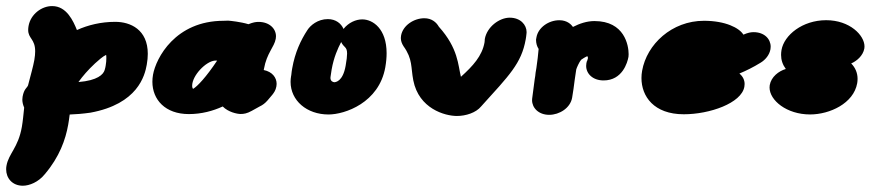

<svg xmlns="http://www.w3.org/2000/svg" viewBox="-35 -366 2819 618"><path d="M55.2 -91C51.9 -82.9 42.2 -80 37.7 -54.6C37.2 -51.6 36.9 -48.6 36.9 -45.4C36.9 -38 38.5 -29.7 42.8 -19.6C40.5 1.9 38.7 23.5 35.3 42.8C23.4 109.9 -7.2 128 -14.2 167.7C-14.9 171.5 -15.2 175.2 -15.2 178.9C-15.2 207.4 4.5 231.8 38.6 231.8C59.3 231.8 88.7 220.4 109.5 194.3C156.5 138.9 176 83.3 184.5 35.3C186.2 25.5 187.7 16.2 189.3 2.6C208.7 1.9 230.2 0.3 255.8 -3.3C408.6 -31.2 431.2 -122.7 437.4 -157.9C439.7 -170.6 440.7 -182.2 440.7 -192.8C440.7 -270.9 384.7 -295.7 336.1 -295.7C290.1 -295.7 248.4 -285.5 212.6 -269.3C200.9 -298.2 179.5 -346.4 133.2 -346.4H132.3C99.4 -346.4 63.7 -320.7 56.9 -282.3C56.1 -277.6 55.7 -273.5 55.7 -269.8C55.7 -241.4 78.2 -241 78.2 -200.8C78.2 -193.1 77.4 -184 75.5 -172.9C71.4 -150.1 64.6 -127.9 55.2 -91ZM301.8 -140.4C297.5 -126.4 279.3 -107 217.5 -101.9C232 -122 247.7 -140.2 270.9 -162C281.2 -171.1 295.1 -184.1 306.6 -189.4C307.1 -186.8 307.3 -183.1 307.3 -178.9C307.3 -171.9 306.7 -163.1 305.1 -154.4C304.5 -150.7 303.5 -145.8 301.8 -140.4Z M572.9 1.2C613.9 1.2 650.7 -9 681.9 -23.3C699.7 -5 728.3 0.9 739.5 0.9C749.5 0.9 759.8 -0.5 775.3 -9.2L801.3 -23.6C810.3 -27.8 818.2 -33.7 826 -42.6L841.5 -60.9L841.9 -61.4C846.5 -67.4 852.4 -75.1 854.6 -87.8C855.1 -90.5 855.4 -93.2 855.4 -95.9C855.4 -116.4 841.4 -135 813.9 -140.6L814.5 -143.8C823.6 -195.6 847.8 -214 852.6 -241.3C853.1 -244 853.3 -246.6 853.3 -249.2C853.3 -274.4 831.5 -295.5 797.2 -295.5C788.6 -295.5 779.6 -294.1 764.7 -288.1C738.6 -295.9 706.8 -299 701.2 -299.4L699.6 -299.5H698C694.2 -299.5 686.7 -299.1 684.9 -299.1C529.3 -299.1 467 -179.1 457.5 -125.4C456.2 -117.8 455.5 -110.3 455.5 -103C455.5 -45.2 496.9 1.2 572.9 1.2ZM656.2 -170.9H663.9C628.6 -117.9 600.5 -88.1 586.3 -79.8C585.1 -81.6 583.5 -84.9 583.5 -89.8C583.5 -123.1 627.6 -168.3 656.2 -170.9Z M1020.3 -304.5C987.3 -304.5 963.9 -284 954.5 -269.3C932.9 -236.4 914.4 -196.7 905.6 -146.4C904.4 -140 903.5 -134.1 902.5 -123.8L902 -121.5C900.9 -115 900.3 -108.7 900.3 -102.5C900.3 -42.5 952.2 2.5 1022.5 2.5C1074.7 2.5 1185 -35 1205.2 -149.5C1208.1 -166.1 1209.4 -181.1 1209.4 -194.7C1209.4 -273.3 1165.3 -303.6 1131 -303.6C1110.5 -303.6 1087 -293.4 1070.7 -272.9C1063.4 -290 1046.1 -304.5 1020.3 -304.5ZM1077.5 -154.3C1068.4 -102.7 1044.6 -101.7 1041.3 -101.3C1035.9 -101.6 1028.6 -105.2 1028.6 -115.4C1028.6 -116.8 1028.8 -118.3 1029.1 -120C1030.2 -126.6 1030.7 -132.3 1032.5 -142.4C1039.4 -181.5 1052.4 -210.3 1063.1 -230.7C1072.2 -211.8 1082.2 -216.4 1082.2 -193.5C1082.2 -185.1 1080.8 -172.9 1077.5 -154.3Z M1524.6 -229.6C1516.8 -185.7 1487 -153.5 1448.6 -118.8C1439.2 -155.9 1440.4 -210.1 1377.5 -280.1C1369.3 -294.5 1354.3 -307.3 1330.8 -307.3C1297.6 -307.3 1261.7 -284.5 1255.9 -251.2C1255.4 -248.7 1255.2 -246.2 1255.2 -243.7C1255.2 -234.6 1258.2 -225.9 1263.9 -217.1C1293.8 -175.5 1287 -149.8 1295.3 -107.3C1313.2 -16.3 1396.8 7.3 1435.7 7.3C1464.5 7.3 1497.2 -3.2 1513.7 -23.5C1603.8 -123.2 1643.5 -161.6 1657.2 -239.6C1658 -244.1 1659 -250.4 1659.6 -257.3C1659.8 -259 1660 -260.8 1660 -262.5C1660 -286.2 1640.2 -309.1 1605.6 -309.1C1572.5 -309.1 1532.4 -279.8 1525.4 -240.2C1525.2 -238.2 1525.3 -233.5 1524.6 -229.6Z M1678.1 -50.2 1678 -49.4 1677.9 -48.9C1677.7 -47.1 1677.6 -45.3 1677.6 -43.5C1677.6 -18.8 1698.6 3.6 1732.7 3.6C1765.7 3.6 1800.7 -18.4 1806.5 -51.3L1807 -54.5C1809.9 -70.6 1812.1 -87.8 1814.8 -108.7C1816.5 -118.9 1817.5 -128.9 1819.8 -142.6C1821.4 -148.2 1829.1 -165.8 1835.4 -173.5C1839.3 -176.3 1847.4 -181.8 1855.6 -185.3C1855.8 -185 1856.4 -183.6 1857.5 -180.1C1857.4 -179.2 1857.6 -177.4 1855.3 -171.4C1855.3 -171.4 1855.4 -171.5 1854.5 -169C1854 -167.9 1854 -171.6 1852.4 -162.1C1851.9 -159.4 1851.7 -156.7 1851.7 -154C1851.7 -128.4 1873.4 -107.1 1907.7 -107.1C1968.3 -107.1 1984.6 -164.6 1987.9 -183.1C1988.2 -184.8 1988.4 -187.7 1988.4 -191.5C1988.4 -219.9 1975.3 -298.2 1878.6 -298.2C1854 -298.2 1830.4 -290.2 1809.2 -279.3C1804.5 -286 1791.5 -300.9 1765.5 -300.9C1730.9 -300.9 1697.3 -277.5 1691.7 -245.9L1690.4 -238.7L1690.4 -237C1690.5 -226.9 1693.3 -216.5 1698.7 -208.5C1697.6 -191.3 1694.4 -168.4 1691.5 -147.1C1689.4 -134.8 1688.1 -127.8 1688 -123.6C1688 -122.8 1688 -123.6 1688 -122.8C1687.9 -121.4 1688.1 -122.2 1686.1 -111.1Z M2166 1.8C2249 1.8 2351.6 -33.8 2360.9 -86.7C2361.4 -89.5 2361.7 -92.5 2361.7 -95.4C2361.7 -107.5 2356.9 -119.5 2344.9 -129.3C2366.5 -138.3 2389.1 -149.3 2413.2 -164.2C2428.7 -173.4 2441.8 -189.5 2444.9 -207.5C2445.4 -210.2 2445.6 -213 2445.6 -215.7C2445.6 -240.7 2425.2 -262.5 2390.5 -262.5C2381.2 -262.5 2372.1 -260.6 2357.8 -254.5C2344.6 -276.1 2300.2 -299.1 2230.9 -299.1C2127.4 -299.1 2046.8 -223.5 2031.8 -138.1C2030.4 -130.4 2029.7 -122.6 2029.7 -114.8C2029.7 -55.8 2069.7 1.8 2166 1.8Z M2747.1 -210C2747.4 -212.1 2747.6 -214.3 2747.6 -216.5C2747.6 -252.4 2700.2 -301 2624.3 -301C2547.7 -301 2488.9 -252.9 2480.5 -205.2C2479.6 -199.8 2479.1 -194.5 2479.1 -189.3C2479.1 -173.1 2483.9 -158.2 2494.3 -144C2471.4 -137.2 2447.3 -118.7 2442.6 -92.1C2442.2 -89.6 2442 -87 2442 -84.4C2442 -43.1 2497 2.4 2572.4 2.4C2635.7 2.4 2712.6 -33.2 2724.1 -98.1C2724.9 -102.9 2725.3 -107.6 2725.3 -112.2C2725.3 -131.3 2718.1 -148.3 2704.8 -161.8C2722.1 -169.2 2742.9 -186.3 2747.1 -210Z"/></svg>

Font: TudorRose
Style: BoldOblique
Weight: 500
Version: Version 001.000